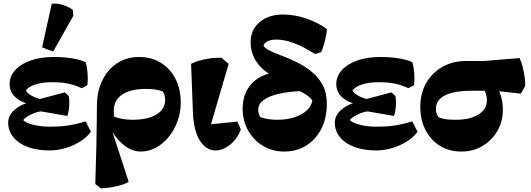

<svg xmlns="http://www.w3.org/2000/svg" viewBox="-20 -815 2924 1058"><path d="M253 14Q185 14 133.5 -5Q82 -24 53.5 -59Q25 -94 25 -139Q25 -183 67.5 -216Q110 -249 176 -258L187 -266L337 -306L359 -286Q362 -270 362 -249.5Q362 -229 359 -208.5Q356 -188 351 -176L207 -201Q189 -200 169 -192Q149 -184 132 -174Q115 -164 108 -153Q122 -138 163 -127.5Q204 -117 253 -117Q295 -117 327 -120Q359 -123 388.5 -129.5Q418 -136 452 -146L481 -89Q459 -59 422 -35.5Q385 -12 341 1Q297 14 253 14ZM239 -228 172 -239Q110 -242 71.5 -273.5Q33 -305 33 -351Q33 -395 64 -429Q95 -463 150 -482Q205 -501 276 -501Q333 -501 380 -493Q427 -485 452 -472Q460 -446 462.5 -413.5Q465 -381 462 -346L431 -329Q402 -342 377.5 -349Q353 -356 327 -359Q301 -362 267 -362Q214 -362 176 -350Q138 -338 122 -316Q130 -303 148.5 -291Q167 -279 192.5 -271.5Q218 -264 243 -264ZM273 -531 212 -554 265 -794Q286 -797 308 -792.5Q330 -788 349.5 -779Q369 -770 381 -761L384 -728Z M536 223 505 199 511 -7Q512 -61 512.5 -98Q513 -135 513.5 -166Q514 -197 514 -230Q514 -311 543.5 -371.5Q573 -432 625.5 -466.5Q678 -501 746 -501Q815 -501 866.5 -469Q918 -437 947 -380.5Q976 -324 976 -250Q976 -195 958 -146.5Q940 -98 909.5 -60.5Q879 -23 839.5 -1.5Q800 20 756 20Q704 20 656.5 -20.5Q609 -61 580 -126L600 -175Q626 -165 653.5 -160Q681 -155 709 -155Q768 -155 808 -168.5Q848 -182 869 -206.5Q890 -231 890 -264Q890 -278 886.5 -290.5Q883 -303 877 -311Q858 -319 833.5 -322Q809 -325 782 -325Q700 -325 653.5 -294Q607 -263 607 -206Q607 -188 608 -172.5Q609 -157 611 -142L589 -121L689 187Q667 201 623.5 211Q580 221 536 223Z M1168 14Q1116 14 1081.5 -40Q1047 -94 1043 -198L1033 -463Q1056 -476 1100.5 -486.5Q1145 -497 1200 -497L1240 -463L1133 -97L1092 -125L1288 -145L1307 -102Q1297 -72 1275.5 -45.5Q1254 -19 1226 -2.5Q1198 14 1168 14Z M1546 20Q1481 20 1429.5 -11Q1378 -42 1347.5 -95.5Q1317 -149 1317 -217Q1317 -267 1335 -306.5Q1353 -346 1387 -373Q1421 -400 1468 -411L1655 -314Q1572 -311 1516 -298Q1460 -285 1431.5 -263Q1403 -241 1403 -211Q1403 -184 1416 -169Q1457 -155 1508 -155Q1560 -155 1602 -168.5Q1644 -182 1670.5 -206.5Q1697 -231 1701 -262Q1684 -285 1650 -303.5Q1616 -322 1547 -345L1499 -389Q1432 -420 1396.5 -470Q1361 -520 1361 -582Q1361 -651 1410.5 -693Q1460 -735 1540 -735Q1571 -735 1603.5 -729.5Q1636 -724 1667 -713Q1700 -702 1730 -686.5Q1760 -671 1781 -655Q1781 -639 1776 -614.5Q1771 -590 1764 -566.5Q1757 -543 1750 -528L1716 -517Q1652 -558 1599.5 -577.5Q1547 -597 1503 -597Q1475 -597 1455.5 -588Q1436 -579 1432 -563Q1441 -548 1469.5 -534.5Q1498 -521 1538 -506Q1578 -491 1620 -470Q1662 -449 1699 -418.5Q1736 -388 1758.5 -345.5Q1781 -303 1781 -242Q1781 -165 1751 -106Q1721 -47 1668.5 -13.5Q1616 20 1546 20Z M2053 14Q1985 14 1933.5 -5Q1882 -24 1853.5 -59Q1825 -94 1825 -139Q1825 -183 1867.5 -216Q1910 -249 1976 -258L1987 -266L2137 -306L2159 -286Q2162 -270 2162 -249.5Q2162 -229 2159 -208.5Q2156 -188 2151 -176L2007 -201Q1989 -200 1969 -192Q1949 -184 1932 -174Q1915 -164 1908 -153Q1922 -138 1963 -127.5Q2004 -117 2053 -117Q2095 -117 2127 -120Q2159 -123 2188.5 -129.5Q2218 -136 2252 -146L2281 -89Q2259 -59 2222 -35.5Q2185 -12 2141 1Q2097 14 2053 14ZM2039 -228 1972 -239Q1910 -242 1871.5 -273.5Q1833 -305 1833 -351Q1833 -395 1864 -429Q1895 -463 1950 -482Q2005 -501 2076 -501Q2133 -501 2180 -493Q2227 -485 2252 -472Q2260 -446 2262.5 -413.5Q2265 -381 2262 -346L2231 -329Q2202 -342 2177.5 -349Q2153 -356 2127 -359Q2101 -362 2067 -362Q2014 -362 1976 -350Q1938 -338 1922 -316Q1930 -303 1948.5 -291Q1967 -279 1992.5 -271.5Q2018 -264 2043 -264Z M2523 20Q2456 20 2405 -11Q2354 -42 2325 -98Q2296 -154 2296 -226Q2296 -301 2328.5 -357.5Q2361 -414 2418 -446.5Q2475 -479 2550 -479H2648L2843 -495Q2852 -477 2859.5 -448.5Q2867 -420 2871 -391Q2875 -362 2874 -341L2850 -299L2707 -315H2583Q2482 -315 2432 -289.5Q2382 -264 2382 -215Q2382 -202 2385.5 -190.5Q2389 -179 2396 -170Q2411 -162 2433 -158.5Q2455 -155 2491 -155Q2570 -155 2616.5 -184Q2663 -213 2663 -262Q2663 -287 2653 -310Q2643 -333 2625 -348L2701 -364Q2726 -330 2738.5 -291.5Q2751 -253 2751 -210Q2751 -146 2721 -94Q2691 -42 2639.5 -11Q2588 20 2523 20Z"/></svg>

Font: Eczar
Style: Bold
Weight: 700
Designer: Vaibhav Singh
Foundry: Rosetta Type Foundry
Version: Version 2.000